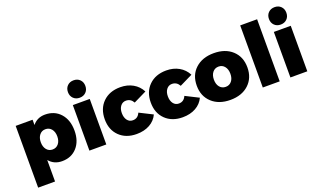

<svg xmlns="http://www.w3.org/2000/svg" viewBox="-93 -1382 3600 2156"><g transform="rotate(-20 1707.0 -304.5)"><path d="M417 -551Q531 -551 600 -474Q669 -397 669 -269Q669 -144 601.5 -68.5Q534 7 422 7Q326 7 268 -63V194H66V-544H268V-481Q324 -551 417 -551ZM366 -153Q411 -153 438 -186.5Q465 -220 465 -274Q465 -328 438 -361.5Q411 -395 366 -395Q322 -395 295 -361.5Q268 -328 268 -274Q268 -220 295 -186.5Q322 -153 366 -153Z M776 -774Q805 -803 851 -803Q897 -803 926 -774Q955 -745 955 -699Q955 -653 926 -624Q897 -595 851 -595Q805 -595 776 -624Q747 -653 747 -699Q747 -745 776 -774ZM951 0H749V-544H951Z M1316 -551Q1401 -551 1466.5 -514Q1532 -477 1567 -409L1412 -333Q1382 -387 1325 -387Q1285 -387 1260 -355Q1235 -323 1235 -271Q1235 -218 1259.5 -185.5Q1284 -153 1325 -153Q1386 -153 1411 -213L1568 -134Q1537 -67 1470.5 -30Q1404 7 1314 7Q1186 7 1108.5 -69Q1031 -145 1031 -270Q1031 -397 1109 -474Q1187 -551 1316 -551Z M1866 -551Q1951 -551 2016.5 -514Q2082 -477 2117 -409L1962 -333Q1932 -387 1875 -387Q1835 -387 1810 -355Q1785 -323 1785 -271Q1785 -218 1809.5 -185.5Q1834 -153 1875 -153Q1936 -153 1961 -213L2118 -134Q2087 -67 2020.5 -30Q1954 7 1864 7Q1736 7 1658.5 -69Q1581 -145 1581 -270Q1581 -397 1659 -474Q1737 -551 1866 -551Z M2736 -272Q2736 -146 2653.5 -69.5Q2571 7 2434 7Q2297 7 2214 -69.5Q2131 -146 2131 -272Q2131 -399 2214 -475Q2297 -551 2434 -551Q2571 -551 2653.5 -475Q2736 -399 2736 -272ZM2434 -391Q2389 -391 2362 -357.5Q2335 -324 2335 -270Q2335 -215 2362 -182Q2389 -149 2434 -149Q2478 -149 2505 -182Q2532 -215 2532 -270Q2532 -324 2505 -357.5Q2478 -391 2434 -391Z M3023 0H2821V-742H3023Z M3178 -774Q3207 -803 3253 -803Q3299 -803 3328 -774Q3357 -745 3357 -699Q3357 -653 3328 -624Q3299 -595 3253 -595Q3207 -595 3178 -624Q3149 -653 3149 -699Q3149 -745 3178 -774ZM3353 0H3151V-544H3353Z"/></g></svg>

Font: Montserrat Extra Bold
Style: Regular
Weight: 800
Designer: Julieta Ulanovsky
Foundry: Julieta Ulanovsky
Version: Version 3.001;PS 003.001;hotconv 1.0.70;makeotf.lib2.5.58329